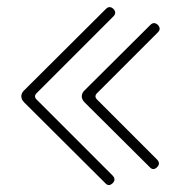

<svg xmlns="http://www.w3.org/2000/svg" viewBox="-20 -520 539 540"><path d="M422 -71Q432 -60 422 -50Q411 -39 401 -50L218 -232Q210 -240 210 -249Q210 -258 217 -265L403 -450Q413 -460 424 -450Q434 -439 424 -429L253 -258Q244 -249 253 -240ZM297 -26Q307 -15 297 -5Q286 6 276 -5L48 -232Q40 -240 40 -249Q40 -258 47 -265L278 -495Q288 -505 299 -495Q309 -484 299 -474L83 -258Q74 -249 83 -240Z"/></svg>

Font: Nixie One
Style: Regular
Weight: 400
Designer: Jovanny Lemonad
Foundry: Jovanny Lemonad
Version: Version 1.000 2011 initial release